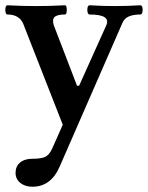

<svg xmlns="http://www.w3.org/2000/svg" viewBox="-21 -438 561 728"><path d="M102 270Q74 270 56 255.5Q38 241 38 217Q38 193 55 178.5Q72 164 102 164Q136 164 151 156.5Q166 149 177 125L217 35L67 -348Q52 -383 7 -383Q2 -383 0 -392Q-2 -401 0 -409.5Q2 -418 7 -418Q62 -415 115 -415Q170 -415 225 -418Q230 -418 231.5 -409.5Q233 -401 231.5 -392Q230 -383 225 -383Q196 -383 186 -373.5Q176 -364 183 -342L271 -113H279L382 -342Q400 -383 319 -383Q313 -383 311 -392Q309 -401 311 -409.5Q313 -418 319 -418Q367 -415 415 -415Q463 -415 511 -418Q517 -418 519 -409.5Q521 -401 519 -392Q517 -383 511 -383Q457 -383 444 -353L206 192Q173 270 102 270Z"/></svg>

Font: Junicode SmExp
Style: Bold
Weight: 700
Width: 6
Designer: Peter S. Baker
Version: Version 2.205; ttfautohint (v1.8.4)